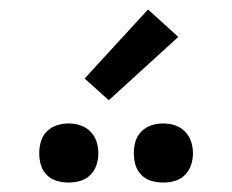

<svg xmlns="http://www.w3.org/2000/svg" viewBox="-20 -994 490 406"><path d="M325 -608Q312 -608 300 -611.5Q288 -615 279 -624Q270 -633 266.5 -645Q263 -657 263 -670Q263 -683 266.5 -695Q270 -707 279 -716Q288 -725 300 -729Q312 -733 325 -733Q338 -733 350 -729Q362 -725 371 -716Q380 -707 384 -695Q388 -683 388 -670Q388 -657 384 -645Q380 -633 371 -624Q362 -615 350 -611.5Q338 -608 325 -608ZM125 -608Q112 -608 100 -611.5Q88 -615 79 -624Q70 -633 66.5 -645Q63 -657 63 -670Q63 -683 66.5 -695Q70 -707 79 -716Q88 -725 100 -729Q112 -733 125 -733Q138 -733 150 -729Q162 -725 171 -716Q180 -707 184 -695Q188 -683 188 -670Q188 -657 184 -645Q180 -633 171 -624Q162 -615 150 -611.5Q138 -608 125 -608ZM210 -782 159 -828 293 -974 357 -916Z"/></svg>

Font: Zed Sans Extended
Style: Regular
Weight: 400
Width: 7
Designer: Belleve Invis
Foundry: Belleve Invis
Version: Version 1.0.0; ttfautohint (v1.8.4)